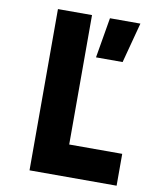

<svg xmlns="http://www.w3.org/2000/svg" viewBox="-88 -869 776 938"><g transform="rotate(10 300.0 -400.0)"><path d="M123 0V-800H292V-158H555V0ZM347 -600 381 -800H532L479 -600Z"/></g></svg>

Font: Martian Mono Condensed
Style: Bold
Weight: 700
Width: 3
Designer: Roman Shamin
Foundry: Evil Martians
Version: Version 1.000